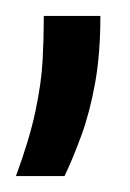

<svg xmlns="http://www.w3.org/2000/svg" viewBox="-29 -87 163 241"><path d="M-9 134Q8 88 15.5 52.5Q23 17 24.5 -11.5Q26 -40 26 -67H97Q97 -20 90.5 16.5Q84 53 73.5 82Q63 111 52 134Z"/></svg>

Font: Bricolage Grotesque SemiCondensed Light
Style: Regular
Weight: 300
Width: 4
Designer: Mathieu Triay
Foundry: Atelier Triay
Version: Version 1.000;gftools[0.9.30]